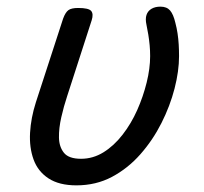

<svg xmlns="http://www.w3.org/2000/svg" viewBox="-20 -539 615 578"><path d="M210 19Q158 19 126 -2Q94 -23 81 -59Q68 -95 70.5 -139.5Q73 -184 88 -231L170 -483Q177 -502 186 -508.5Q195 -515 215 -515Q247 -515 254.5 -506Q262 -497 256 -478L182 -249Q172 -219 164.5 -186Q157 -153 157.5 -125Q158 -97 172.5 -79Q187 -61 224 -61Q260 -61 291.5 -80.5Q323 -100 349 -133.5Q375 -167 393 -207.5Q411 -248 421.5 -290.5Q432 -333 432 -370Q432 -387 430.5 -403Q429 -419 426.5 -434.5Q424 -450 421 -464Q417 -482 421 -494Q425 -506 436 -512.5Q447 -519 463 -519Q482 -519 492 -507.5Q502 -496 508 -470Q512 -455 514.5 -438.5Q517 -422 518 -405Q519 -388 519 -370Q519 -325 505.5 -272.5Q492 -220 466 -168.5Q440 -117 402.5 -74.5Q365 -32 317 -6.5Q269 19 210 19Z"/></svg>

Font: Playwrite NO
Style: Regular
Weight: 400
Designer: Veronika Burian, José Scaglione
Foundry: TypeTogether
Version: Version 1.002